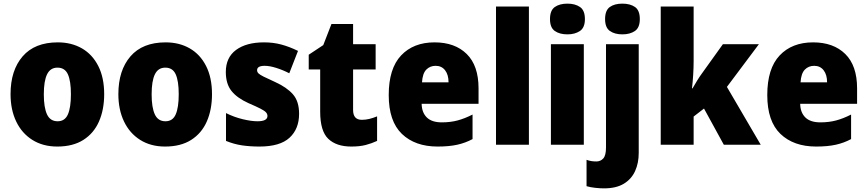

<svg xmlns="http://www.w3.org/2000/svg" viewBox="-20 -847 4770 1056"><path d="M553 -329Q553 -244 524.5 -179Q496 -114 438.5 -77.5Q381 -41 295 -41Q216 -41 158 -77.5Q100 -114 69 -179Q38 -244 38 -329Q38 -460 104.5 -537Q171 -614 298 -614Q373 -614 430.5 -581Q488 -548 520.5 -484Q553 -420 553 -329ZM221 -328Q221 -256 238.5 -218Q256 -180 297 -180Q337 -180 353.5 -218Q370 -256 370 -329Q370 -401 353.5 -438Q337 -475 296 -475Q257 -475 239 -438.5Q221 -402 221 -328Z M1146 -329Q1146 -244 1117.5 -179Q1089 -114 1031.5 -77.5Q974 -41 888 -41Q809 -41 751 -77.5Q693 -114 662 -179Q631 -244 631 -329Q631 -460 697.5 -537Q764 -614 891 -614Q966 -614 1023.5 -581Q1081 -548 1113.5 -484Q1146 -420 1146 -329ZM814 -328Q814 -256 831.5 -218Q849 -180 890 -180Q930 -180 946.5 -218Q963 -256 963 -329Q963 -401 946.5 -438Q930 -475 889 -475Q850 -475 832 -438.5Q814 -402 814 -328Z M1625 -221Q1625 -138 1572.5 -89.5Q1520 -41 1407 -41Q1355 -41 1311 -47.5Q1267 -54 1223 -72V-225Q1267 -203 1314.5 -191.5Q1362 -180 1396 -180Q1451 -180 1451 -209Q1451 -220 1443 -229Q1435 -238 1412.5 -249.5Q1390 -261 1346 -280Q1284 -308 1253 -347Q1222 -386 1222 -451Q1222 -531 1278.5 -572.5Q1335 -614 1432 -614Q1483 -614 1527.5 -602Q1572 -590 1619 -567L1571 -444Q1536 -462 1499.5 -473.5Q1463 -485 1436 -485Q1394 -485 1394 -461Q1394 -451 1401.5 -443.5Q1409 -436 1430 -425.5Q1451 -415 1493 -396Q1557 -367 1591 -328.5Q1625 -290 1625 -221Z M1970 -188Q1991 -188 2011.5 -193Q2032 -198 2054 -207V-72Q2024 -58 1991 -49.5Q1958 -41 1912 -41Q1830 -41 1785.5 -83.5Q1741 -126 1741 -233V-465H1678V-546L1758 -599L1803 -715H1922V-604H2046V-465H1922V-242Q1922 -188 1970 -188Z M2370 -614Q2482 -614 2547 -550Q2612 -486 2612 -361V-276H2299Q2300 -228 2327.5 -201Q2355 -174 2410 -174Q2457 -174 2496.5 -184.5Q2536 -195 2579 -217V-82Q2540 -61 2495 -51Q2450 -41 2387 -41Q2263 -41 2190.5 -110.5Q2118 -180 2118 -324Q2118 -470 2186 -542Q2254 -614 2370 -614ZM2376 -485Q2345 -485 2324.5 -464Q2304 -443 2301 -394H2447Q2447 -436 2428 -460.5Q2409 -485 2376 -485Z M2889 -51H2708V-811H2889Z M3101 -827Q3143 -827 3170 -808.5Q3197 -790 3197 -742Q3197 -695 3169.5 -676.5Q3142 -658 3101 -658Q3058 -658 3031.5 -676.5Q3005 -695 3005 -742Q3005 -790 3031.5 -808.5Q3058 -827 3101 -827ZM3191 -604V-51H3010V-604Z M3308 -742Q3308 -790 3334 -808.5Q3360 -827 3403 -827Q3446 -827 3472.5 -808.5Q3499 -790 3499 -742Q3499 -695 3472 -676.5Q3445 -658 3403 -658Q3361 -658 3334.5 -676.5Q3308 -695 3308 -742ZM3302 189Q3280 189 3253 186Q3226 183 3206 177V32Q3220 37 3232.5 39Q3245 41 3260 41Q3283 41 3298 24.5Q3313 8 3313 -36V-604H3493V-6Q3493 50 3473 94Q3453 138 3411 163.5Q3369 189 3302 189Z M3795 -511Q3795 -475 3792.5 -435.5Q3790 -396 3786 -361H3789Q3800 -381 3815 -405Q3830 -429 3842 -445L3956 -604H4154L3978 -369L4164 -51H3961L3852 -250L3795 -206V-51H3614V-811H3795Z M4452 -614Q4564 -614 4629 -550Q4694 -486 4694 -361V-276H4381Q4382 -228 4409.5 -201Q4437 -174 4492 -174Q4539 -174 4578.5 -184.5Q4618 -195 4661 -217V-82Q4622 -61 4577 -51Q4532 -41 4469 -41Q4345 -41 4272.5 -110.5Q4200 -180 4200 -324Q4200 -470 4268 -542Q4336 -614 4452 -614ZM4458 -485Q4427 -485 4406.5 -464Q4386 -443 4383 -394H4529Q4529 -436 4510 -460.5Q4491 -485 4458 -485Z"/></svg>

Font: Noto Sans Tamil UI SemiCondensed Black
Style: Regular
Weight: 900
Width: 4
Designer: Jelle Bosma - Monotype Design Team
Foundry: Monotype Imaging Inc.
Version: Version 2.004; ttfautohint (v1.8.4.7-5d5b)